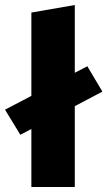

<svg xmlns="http://www.w3.org/2000/svg" viewBox="-27 -745 428 765"><path d="M271 -322V0H98V-231L54 -208L-7 -308L98 -363V-695L271 -725V-455L321 -481L381 -380Z"/></svg>

Font: Ysabeau Heavy
Style: Regular
Weight: 800
Designer: Christian Thalmann (Catharsis Fonts)
Version: Version 0.003